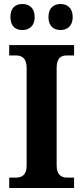

<svg xmlns="http://www.w3.org/2000/svg" viewBox="-20 -939 415 959"><path d="M283 -789C313 -789 343 -806 343 -854C343 -902 313 -919 283 -919C251 -919 222 -902 222 -854C222 -806 251 -789 283 -789ZM91 -789C123 -789 153 -806 153 -854C153 -902 123 -919 91 -919C60 -919 32 -902 32 -854C32 -806 60 -789 91 -789ZM26 0H350V-52H314C286 -52 263 -67 263 -111V-600C263 -649 284 -662 314 -662H350V-714H26V-662H61C88 -662 113 -649 113 -601V-110C113 -65 88 -52 61 -52H26Z"/></svg>

Font: Noto Serif SemiCondensed
Style: Bold
Weight: 700
Width: 4
Designer: Monotype Design Team
Foundry: Monotype Imaging Inc.
Version: Version 2.015